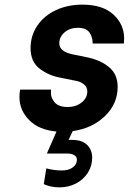

<svg xmlns="http://www.w3.org/2000/svg" viewBox="-20 -561 556 829"><path d="M516 -394Q516 -383 515 -377V-373H380V-376Q380 -401 366 -421Q352 -441 316 -441Q282 -441 259 -421.5Q236 -402 236 -374Q236 -338 295 -326L359 -313Q415 -301 451.5 -270.5Q488 -240 488 -186Q488 -113 433.5 -60Q379 -7 294 5L276 43H291Q334 43 356 64.5Q378 86 378 120Q378 155 359.5 184.5Q341 214 308.5 231Q276 248 236 248Q215 248 197 243.5Q179 239 169 234L180 166Q213 175 247 175Q276 175 294 162Q312 149 312 129Q312 115 300 108.5Q288 102 273 102H183L184 98L224 7Q148 0 106 -42.5Q64 -85 64 -142Q64 -159 66 -168L67 -174H200V-168Q198 -140 215.5 -119.5Q233 -99 272 -99Q308 -99 332.5 -118.5Q357 -138 357 -166Q357 -186 341 -198Q325 -210 303 -213L244 -225Q194 -233 153 -263Q112 -293 112 -353Q112 -407 141 -450Q170 -493 221 -517Q272 -541 336 -541Q423 -541 469.5 -498.5Q516 -456 516 -394Z"/></svg>

Font: Be Vietnam
Style: Bold Italic
Weight: 700
Italic angle: -9.66701°
Designer: Gabriel Lam
Foundry: TypeRant
Version: Version 3.000